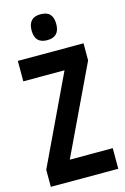

<svg xmlns="http://www.w3.org/2000/svg" viewBox="-138 -991 686 1053"><g transform="rotate(-15 205.5 -464.5)"><path d="M397 0H14V-97L252 -598H18V-714H391V-617L153 -117H397ZM204 -929Q241 -929 257.5 -910Q274 -891 274 -855Q274 -782 204 -782Q134 -782 134 -855Q134 -929 204 -929Z"/></g></svg>

Font: Noto Sans Gujarati ExtraCondensed
Style: Bold
Weight: 700
Width: 2
Designer: Jelle Bosma - Monotype Design Team, Universal Thirst
Foundry: Monotype Imaging Inc.
Version: Version 2.106; ttfautohint (v1.8.4.7-5d5b)